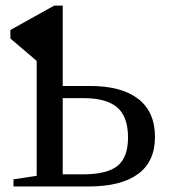

<svg xmlns="http://www.w3.org/2000/svg" viewBox="-20 -675 614 695"><path d="M541 -179.2Q541 -90.3 479.7 -45.2Q418.5 0 300.3 0H28.8V-25.9L112.8 -38.6V-454.6L17.6 -535.6V-566.4L176.3 -654.8H207V-363.8H305.7Q419.9 -363.8 480.5 -316.9Q541 -270 541 -179.2ZM443.4 -177.2Q443.4 -252.9 404.1 -286.4Q364.7 -319.8 282.2 -319.8H207V-43.9H279.3Q367.7 -43.9 405.5 -74.7Q443.4 -105.5 443.4 -177.2Z"/></svg>

Font: Tinos
Style: Regular
Weight: 400
Designer: Steve Matteson
Foundry: Monotype Imaging Inc.
Version: Version 1.23